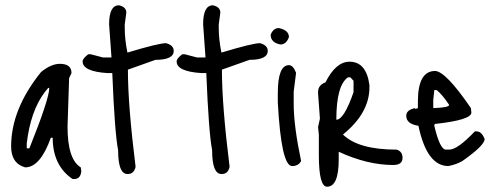

<svg xmlns="http://www.w3.org/2000/svg" viewBox="-20 -627 1869 725"><path d="M206 -386Q250 -386 250 -351L241 -332L235 -149Q235 -25 285 5L287 20Q284 49 260 49H254Q179 -2 179 -107H172Q132 5 75 5Q22 -10 22 -74Q22 -215 135 -355Q173 -386 206 -386ZM85 -114 81 -86V-67H91Q166 -254 166 -295H162Q104 -230 85 -114Z M429 -607Q457 -601 457 -579L451 -535V-522Q451 -478 461 -429H463Q579 -464 607 -464Q636 -456 636 -435Q636 -401 567 -401L463 -364Q463 -229 492 3Q486 30 463 30H461Q426 30 426 -60Q413 -127 404 -351H386Q292 -357 292 -395Q292 -406 313 -422H323L369 -410H401L392 -535Q392 -607 429 -607Z M784 -607Q812 -601 812 -579L806 -535V-522Q806 -478 816 -429H818Q934 -464 962 -464Q991 -456 991 -435Q991 -401 922 -401L818 -364Q818 -229 847 3Q841 30 818 30H816Q781 30 781 -60Q768 -127 759 -351H741Q647 -357 647 -395Q647 -406 668 -422H678L724 -410H756L747 -535Q747 -607 784 -607Z M1033 -521Q1071 -513 1071 -487Q1061 -459 1039 -459Q1002 -466 1002 -496Q1012 -521 1033 -521ZM1071 -381Q1087 -381 1098 -352L1089 -281V-234Q1089 -152 1117 -19Q1107 0 1083 0Q1042 0 1029 -240V-275Q1029 -381 1071 -381Z M1300 -394Q1363 -394 1375 -306V-297Q1375 -200 1275 -119Q1333 -62 1478 -62Q1500 -55 1500 -31Q1500 -4 1465 -4Q1367 -4 1259 -54V-25Q1259 78 1215 78Q1184 78 1184 -41V-119L1181 -147L1188 -179L1181 -275V-279Q1181 -306 1209 -316Q1248 -394 1300 -394ZM1250 -175Q1279 -175 1315 -279V-322L1303 -335H1294Q1250 -305 1250 -175Z M1623 -359Q1663 -358 1758 -219L1760 -202Q1760 -174 1623 -159L1620 -156V-152Q1641 -62 1664 -62H1676Q1708 -62 1773 -131H1779Q1799 -131 1810 -102Q1810 -78 1726 -19Q1704 -6 1673 0Q1592 0 1560 -152Q1514 -159 1514 -190Q1514 -212 1548 -219V-215L1558 -219V-244Q1558 -359 1623 -359ZM1629 -287H1620L1616 -250V-219H1620Q1676 -221 1676 -231Q1650 -270 1629 -287Z"/></svg>

Font: Just Me Again Down Here
Style: Regular
Weight: 400
Designer: Kimberly Geswein
Foundry: Kimberly Geswein
Version: Version 1.002 2007